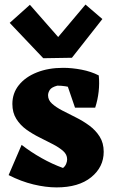

<svg xmlns="http://www.w3.org/2000/svg" viewBox="-20 -795 499 835"><path d="M226 20Q179.2 20 125.5 7.1Q71.8 -5.8 17.5 -33.5L74 -165Q115 -133.2 161 -107.4Q207 -81.5 254 -64.5Q263.2 -71.8 267.6 -82.1Q272 -92.5 272 -102.2Q272 -123 254.8 -138.2Q237.5 -153.5 210.6 -167.5Q183.8 -181.5 152.9 -196.8Q122 -212 95.1 -231.2Q68.2 -250.5 51 -277.9Q33.8 -305.2 33.8 -342.8Q33.8 -389.8 62.2 -425.1Q90.8 -460.5 140.6 -480.2Q190.5 -500 254.5 -500Q293.2 -500 334.8 -492Q376.2 -484 409.5 -467L374 -378.8Q343 -399.5 302.8 -411.1Q262.5 -422.8 229.2 -422.5Q204.2 -415.8 196.6 -404Q189 -392.2 189 -380.5Q189 -359.5 206.6 -343.9Q224.2 -328.2 251.6 -314Q279 -299.8 310 -284.4Q341 -269 368.4 -248.9Q395.8 -228.8 413.4 -201Q431 -173.2 431 -134.8Q431 -68.5 376.6 -24.2Q322.2 20 226 20ZM306.2 -326.8 256.2 -473 409.5 -467Q413 -432 409 -396.4Q405 -360.8 394 -326.8ZM168.2 -541.8 22.2 -695.5 110 -774.2 233 -634 351.8 -775.2 425.2 -712.2 292.8 -543.8Z"/></svg>

Font: Eczar
Style: Regular
Weight: 400
Designer: Vaibhav Singh
Foundry: Rosetta Type Foundry
Version: Version 2.000